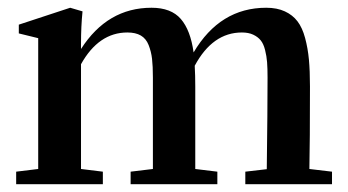

<svg xmlns="http://www.w3.org/2000/svg" viewBox="-20 -473 894 493"><path d="M21.5 0V-32.2L78.1 -39.1V-375L28.3 -387.2V-409.7L160.2 -453.1L191.9 -443.8Q188 -404.8 188 -361.3V-347.2Q255.9 -453.1 369.1 -453.1Q419.4 -453.1 444.3 -424.3Q469.2 -395.5 477.1 -338.4Q544.9 -453.1 663.6 -453.1Q691.4 -453.1 711.4 -443.8Q731.4 -434.6 743.9 -418.2Q756.3 -401.9 763.4 -375.5Q770.5 -349.1 773.2 -320.1Q775.9 -291 775.9 -251Q775.9 -107.9 774.4 -39.1L832.5 -32.2V0H609.9V-32.2L665 -38.6Q667 -191.9 667 -273.9Q667 -297.4 665.8 -313.2Q664.6 -329.1 660.6 -344.7Q656.7 -360.4 649.4 -369.4Q642.1 -378.4 630.1 -384Q618.2 -389.6 601.1 -389.6Q525.9 -389.6 480 -304.2Q481.4 -279.3 481.4 -251V-39.1L538.1 -32.2V0H315.4V-32.2L372.6 -39.1V-273.9Q372.6 -303.2 370.4 -322Q368.2 -340.8 361.6 -357.4Q355 -374 341.6 -381.8Q328.1 -389.6 307.1 -389.6Q233.4 -389.6 188 -308.1V-39.1L244.1 -32.2V0Z"/></svg>

Font: Elstob 10pt SemiBold
Style: Regular
Weight: 600
Designer: Peter S. Baker
Version: Version 1.015